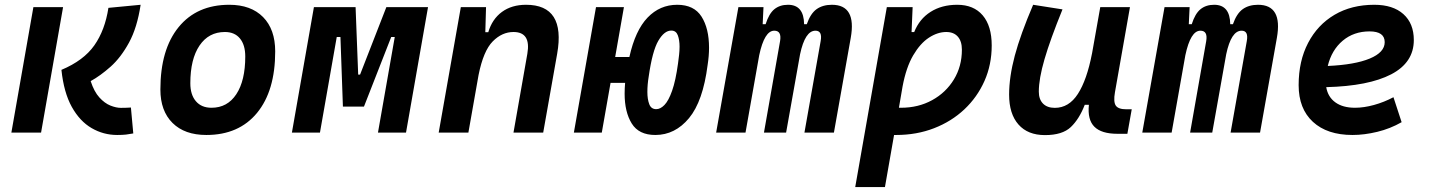

<svg xmlns="http://www.w3.org/2000/svg" viewBox="-20 -547 5899 792"><path d="M463.4 9.8Q406.7 9.8 357.9 -18.6Q309.1 -46.9 276.1 -106.2Q243.2 -165.5 233.4 -258.8Q325.2 -297.4 369.1 -359.9Q413.1 -422.4 427.2 -514.6L560.1 -527.3Q545.9 -433.1 512.2 -371.3Q478.5 -309.6 436.3 -272Q394 -234.4 354 -212.4Q368.2 -168.9 389.9 -145Q411.6 -121.1 435.3 -111.6Q459 -102.1 478.5 -102.1Q494.1 -102.1 501.2 -102.5Q508.3 -103 520 -103.5L529.8 3.4Q514.6 6.3 499.8 8.1Q484.9 9.8 463.4 9.8ZM26.9 0 117.7 -517.6H240.2L149.4 0Z M831.1 9.8Q741.7 9.8 691.7 -39.8Q641.6 -89.4 641.6 -177.7Q641.6 -342.8 716.8 -435.1Q792 -527.3 925.8 -527.3Q1015.1 -527.3 1065.2 -476.6Q1115.2 -425.8 1115.2 -335Q1115.2 -172.4 1040.3 -81.3Q965.3 9.8 831.1 9.8ZM852.5 -102.5Q918 -102.5 954.8 -158.4Q991.7 -214.4 991.7 -314Q991.7 -361.8 969.7 -388.4Q947.8 -415 907.7 -415Q840.8 -415 803 -359.1Q765.1 -303.2 765.1 -203.6Q765.1 -156.2 788.1 -129.4Q811 -102.5 852.5 -102.5Z M1184.1 0 1274.9 -517.6H1446.8L1457.5 -239.3H1465.3L1573.7 -517.6H1745.6L1654.8 0H1539.1L1608.4 -394.5H1593.8L1481.4 -107.4H1394.5L1384.3 -394.5H1369.1L1299.8 0Z M1789.6 0 1880.9 -517.6H1984.9L1981.9 -414.1H1994.1Q2010.3 -468.3 2050.5 -497.8Q2090.8 -527.3 2149.9 -527.3Q2314 -527.3 2278.3 -325.2L2220.7 0H2098.1L2155.3 -325.2Q2170.9 -415 2098.1 -415Q2050.8 -415 2012.5 -376.2Q1974.1 -337.4 1954.1 -237.8L1912.1 0Z M2683.1 9.8Q2615.2 9.8 2585.9 -37.6Q2556.6 -85 2556.6 -160.6Q2556.6 -182.6 2558.6 -205.1H2498.5L2462.4 0H2347.2L2438.5 -517.6H2553.7L2517.6 -312H2576.2Q2600.6 -421.9 2651.4 -474.6Q2702.1 -527.3 2773.4 -527.3Q2842.8 -527.3 2873.8 -478.5Q2904.8 -429.7 2904.8 -350.1Q2904.8 -316.4 2898.9 -278.8Q2879.9 -129.4 2822.3 -59.8Q2764.6 9.8 2683.1 9.8ZM2687 -96.7Q2704.1 -96.7 2720.9 -114Q2737.8 -131.3 2752.4 -172.6Q2767.1 -213.9 2776.9 -285.6Q2779.3 -302.2 2781.2 -320.3Q2783.2 -338.4 2783.2 -354.5Q2783.2 -382.3 2775.9 -401.6Q2768.6 -420.9 2749 -420.9Q2720.2 -420.9 2695.6 -378.9Q2670.9 -336.9 2655.8 -230.5Q2650.4 -198.2 2650.4 -167.5Q2650.4 -137.7 2658.2 -117.2Q2666 -96.7 2687 -96.7Z M3129.4 -517.6 3126 -447.3H3138.2Q3151.9 -490.7 3174.3 -509Q3196.8 -527.3 3230.5 -527.3Q3295.9 -527.3 3296.9 -447.3H3308.1Q3323.2 -491.2 3348.6 -509.3Q3374 -527.3 3411.6 -527.3Q3513.7 -527.3 3489.3 -390.6L3419.9 0H3298.3L3365.2 -377.4Q3373 -420.4 3343.8 -420.4Q3300.8 -420.4 3280.3 -323.2L3222.7 0H3131.3L3197.8 -377.4Q3205.1 -420.4 3173.8 -420.4Q3133.3 -420.4 3111.8 -319.3L3055.2 0H2934.1L3025.9 -517.6Z M3630.4 224.6H3507.8L3638.2 -517.6H3744.6L3740.2 -414.6H3751Q3772.5 -468.8 3818.6 -498Q3864.7 -527.3 3928.7 -527.3Q3996.6 -527.3 4033.7 -483.6Q4070.8 -439.9 4070.8 -359.4Q4070.8 -280.3 4041 -213.1Q4011.2 -146 3958 -95.9Q3904.8 -45.9 3833 -18.1Q3761.2 9.8 3676.8 9.8Q3672.4 9.8 3668 9.8ZM3688 -102.5Q3691.9 -102.5 3696.3 -102.5Q3768.1 -102.5 3825 -133.8Q3881.8 -165 3914.8 -219.2Q3947.8 -273.4 3947.8 -341.8Q3947.8 -377 3930.9 -396Q3914.1 -415 3883.3 -415Q3847.7 -415 3811.8 -391.6Q3775.9 -368.2 3746.8 -318.6Q3717.8 -269 3703.1 -190.4Z M4290.5 10.3Q4219.7 10.3 4181.2 -33.4Q4142.6 -77.1 4142.6 -156.7Q4142.6 -229.5 4166 -317.4Q4189.5 -405.3 4241.7 -527.3L4362.8 -508.3Q4312 -383.3 4288.6 -302.7Q4265.1 -222.2 4265.1 -168.9Q4265.1 -137.2 4282.5 -119.6Q4299.8 -102.1 4331.1 -102.1Q4389.2 -102.1 4426.3 -159.7Q4463.4 -217.3 4484.4 -325.7V-325.2L4518.6 -517.6H4641.1L4579.1 -166Q4572.3 -127 4582.5 -111.6Q4592.8 -96.2 4626 -96.2H4648.4L4630.4 4.9H4589.4Q4523.4 4.9 4494.4 -24.2Q4465.3 -53.2 4471.7 -114.7H4454.6Q4432.1 -56.2 4397.2 -22.9Q4362.3 10.3 4290.5 10.3Z M4887.2 -517.6 4883.8 -447.3H4896Q4909.7 -490.7 4932.1 -509Q4954.6 -527.3 4988.3 -527.3Q5053.7 -527.3 5054.7 -447.3H5065.9Q5081.1 -491.2 5106.4 -509.3Q5131.8 -527.3 5169.4 -527.3Q5271.5 -527.3 5247.1 -390.6L5177.7 0H5056.2L5123 -377.4Q5130.9 -420.4 5101.6 -420.4Q5058.6 -420.4 5038.1 -323.2L4980.5 0H4889.2L4955.6 -377.4Q4962.9 -420.4 4931.6 -420.4Q4891.1 -420.4 4869.6 -319.3L4813 0H4691.9L4783.7 -517.6Z M5569.3 -102.5Q5606 -102.5 5647.7 -114Q5689.5 -125.5 5728 -146L5761.7 -43Q5714.8 -16.1 5661.4 -3.2Q5607.9 9.8 5559.1 9.8Q5454.6 9.8 5395.8 -44.4Q5336.9 -98.6 5336.9 -195.8Q5336.9 -295.4 5376 -370.1Q5415 -444.8 5485.1 -486.1Q5555.2 -527.3 5648.9 -527.3Q5726.1 -527.3 5769 -488.8Q5812 -450.2 5812 -381.8Q5812 -289.1 5718.8 -240.5Q5625.5 -191.9 5450.7 -187.5Q5457.5 -147 5488.3 -124.8Q5519 -102.5 5569.3 -102.5ZM5457 -274.9Q5568.4 -279.8 5630.1 -305.4Q5691.9 -331.1 5691.9 -373Q5691.9 -417.5 5629.4 -417.5Q5564.5 -417.5 5518.8 -379.2Q5473.1 -340.8 5457 -274.9Z"/></svg>

Font: Cascadia Code PL SemiBold
Style: Italic
Weight: 600
Italic angle: -10°
Monospace: yes
Designer: Aaron Bell
Foundry: Saja Typeworks
Version: Version 2404.023; ttfautohint (v1.8.4)